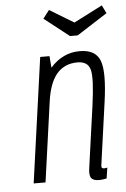

<svg xmlns="http://www.w3.org/2000/svg" viewBox="-53 -773 540 822"><g transform="rotate(-5 216.5 -362.0)"><path d="M291 -500Q336 -500 345.5 -462.5Q355 -425 338 -304L302 -47Q297 -15 305.5 -2.5Q314 10 340 10Q347 10 354.5 9Q362 8 372 6L379 -40Q369 -38 367 -38Q357 -38 355 -42.5Q353 -47 355 -57L392 -322Q410 -450 391 -498.5Q372 -547 305 -547Q286 -547 269.5 -543.5Q253 -540 237 -532.5Q221 -525 206.5 -514Q192 -503 178 -487L174 -537H134L59 0H110L158 -344Q169 -423 202 -461.5Q235 -500 291 -500ZM302 -615 433 -699 416 -734 293 -671 189 -734 162 -699 269 -615Z"/></g></svg>

Font: Secuela Light
Style: Italic
Weight: 300
Italic angle: -8°
Designer: Fernando Haro
Foundry: deFharo
Version: Version 1.708